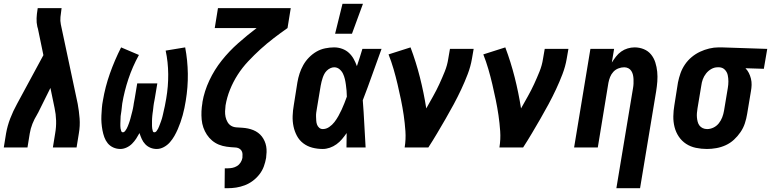

<svg xmlns="http://www.w3.org/2000/svg" viewBox="-27 -778 4068 1013"><path d="M-7 0 5 -74Q12 -114 27 -153Q42 -192 63 -230L202 -487L173 -627Q172 -630 171.5 -632Q171 -634 170 -637Q165 -659 166 -682Q167 -705 171 -728L172 -735H298L297 -728Q294 -708 292 -688Q290 -668 294 -649L383 -230Q390 -192 393 -153Q396 -114 389 -74L377 0H252L264 -74Q270 -108 269 -142Q268 -176 261 -208L239 -314L173 -181Q171 -179 170.5 -177.5Q170 -176 169 -174Q154 -150 144 -124.5Q134 -99 130 -74L118 0Z M608 8Q588 8 570.5 0Q553 -8 541.5 -22Q530 -36 523.5 -54Q517 -72 513.5 -91Q510 -110 508.5 -129.5Q507 -149 508 -168.5Q509 -188 510.5 -208Q512 -228 516 -248Q528 -320 553 -390.5Q578 -461 612 -528L706 -488Q672 -426 650.5 -361.5Q629 -297 618 -232Q617 -226 616.5 -219Q616 -212 615 -205.5Q614 -199 613.5 -192.5Q613 -186 611.5 -179Q610 -172 609.5 -165.5Q609 -159 609 -152.5Q609 -146 608.5 -139.5Q608 -133 608 -126.5Q608 -120 608 -113.5Q608 -107 609 -100.5Q610 -94 612.5 -87Q615 -80 621 -80Q628 -80 633 -86.5Q638 -93 641.5 -99.5Q645 -106 647.5 -112.5Q650 -119 652.5 -125.5Q655 -132 657 -138.5Q659 -145 661 -152Q663 -159 664.5 -165.5Q666 -172 668 -179Q670 -186 671.5 -192.5Q673 -199 674.5 -206Q676 -213 677 -219.5Q678 -226 679 -233Q680 -240 681.5 -246.5Q683 -253 684 -260L697 -338H803L790 -260Q789 -253 787.5 -246.5Q786 -240 785 -233.5Q784 -227 783 -220Q782 -213 781.5 -206.5Q781 -200 780 -193.5Q779 -187 778 -180Q777 -173 776.5 -166.5Q776 -160 775.5 -153.5Q775 -147 775 -140Q775 -133 775 -126.5Q775 -120 775 -113.5Q775 -107 776 -100.5Q777 -94 779 -87Q781 -80 787 -80Q794 -80 799 -86.5Q804 -93 807 -99Q810 -105 812.5 -111.5Q815 -118 817.5 -124.5Q820 -131 822.5 -138Q825 -145 827 -151.5Q829 -158 830.5 -164.5Q832 -171 833.5 -177.5Q835 -184 836.5 -191Q838 -198 839.5 -204.5Q841 -211 842.5 -217.5Q844 -224 845 -231Q846 -238 847.5 -244.5Q849 -251 850 -258Q861 -322 860.5 -386.5Q860 -451 847 -511L950 -528Q963 -460 964 -389Q965 -318 953 -246Q950 -227 946 -208Q942 -189 937 -170.5Q932 -152 925.5 -133.5Q919 -115 911 -96.5Q903 -78 893 -60.5Q883 -43 869.5 -27.5Q856 -12 837.5 -2Q819 8 800 8Q782 8 766.5 1.5Q751 -5 739.5 -17Q728 -29 721 -44.5Q714 -60 709 -76Q701 -61 691.5 -46.5Q682 -32 669.5 -19.5Q657 -7 640.5 0.5Q624 8 608 8Z M1158 215 1159 110H1175Q1187 110 1199.5 107.5Q1212 105 1223.5 98Q1235 91 1242.5 79Q1250 67 1252 55Q1253 45 1252.5 34.5Q1252 24 1246.5 16Q1241 8 1232 4Q1223 0 1213 0Q1191 -1 1169 -4Q1147 -7 1127.5 -15Q1108 -23 1092 -36.5Q1076 -50 1064.5 -67.5Q1053 -85 1046 -105Q1039 -125 1037 -147Q1035 -169 1036 -191Q1037 -213 1041 -236V-239Q1051 -297 1077.5 -353.5Q1104 -410 1143 -459Q1182 -508 1229.5 -550Q1277 -592 1327 -630H1106L1123 -735H1507L1490 -630Q1453 -604 1417 -576.5Q1381 -549 1347.5 -518.5Q1314 -488 1282.5 -454.5Q1251 -421 1227 -383.5Q1203 -346 1186.5 -305Q1170 -264 1163 -222Q1161 -206 1160.5 -191Q1160 -176 1163 -161.5Q1166 -147 1173.5 -134Q1181 -121 1193 -114Q1205 -107 1220.5 -106Q1236 -105 1251.5 -104Q1267 -103 1281.5 -100Q1296 -97 1309.5 -91.5Q1323 -86 1334.5 -77.5Q1346 -69 1354.5 -58Q1363 -47 1369 -33.5Q1375 -20 1377.5 -5.5Q1380 9 1379.5 24.5Q1379 40 1377 55Q1373 78 1365 100Q1357 122 1342 141.5Q1327 161 1307 176Q1287 191 1264.5 199.5Q1242 208 1219.5 211.5Q1197 215 1174 215Z M1676 8Q1647 8 1620.5 1Q1594 -6 1573 -22Q1552 -38 1539.5 -61.5Q1527 -85 1521.5 -111.5Q1516 -138 1517 -166.5Q1518 -195 1523 -223L1542 -343Q1546 -367 1553.5 -390Q1561 -413 1573 -434.5Q1585 -456 1603 -474.5Q1621 -493 1642.5 -505.5Q1664 -518 1688.5 -523Q1713 -528 1736 -528Q1758 -528 1778.5 -520.5Q1799 -513 1814 -499Q1829 -485 1839 -467Q1849 -449 1856 -429Q1864 -452 1871 -474.5Q1878 -497 1885 -520H1986Q1961 -452 1937 -384Q1913 -316 1887 -249Q1892 -187 1895 -124.5Q1898 -62 1902 0H1801Q1801 -19 1801.5 -38Q1802 -57 1802 -76Q1790 -59 1777.5 -44Q1765 -29 1748.5 -17Q1732 -5 1713 1.5Q1694 8 1676 8ZM1676 -97Q1694 -97 1710 -108Q1726 -119 1737.5 -134Q1749 -149 1758.5 -166Q1768 -183 1775.5 -199.5Q1783 -216 1790 -233.5Q1797 -251 1803 -268Q1803 -284 1801.5 -299.5Q1800 -315 1798 -330.5Q1796 -346 1792.5 -361Q1789 -376 1782.5 -389.5Q1776 -403 1764 -413Q1752 -423 1736 -423Q1726 -423 1715.5 -418Q1705 -413 1697 -405Q1689 -397 1684 -387.5Q1679 -378 1675.5 -367.5Q1672 -357 1669.5 -347Q1667 -337 1665 -326L1645 -206Q1643 -195 1641.5 -184Q1640 -173 1640.5 -162.5Q1641 -152 1641.5 -141.5Q1642 -131 1645.5 -121Q1649 -111 1657 -104Q1665 -97 1676 -97ZM1741 -600 1780 -758H1888L1830 -600Z M2108 0Q2115 -43 2112 -86Q2109 -129 2103 -170Q2097 -211 2088.5 -252Q2080 -293 2070.5 -333.5Q2061 -374 2049.5 -413.5Q2038 -453 2023 -491L2139 -528Q2168 -451 2188.5 -370Q2209 -289 2222 -206Q2240 -238 2258 -270Q2276 -302 2291 -334.5Q2306 -367 2319.5 -400.5Q2333 -434 2338 -468L2347 -520H2472L2463 -468Q2456 -427 2440.5 -386.5Q2425 -346 2406.5 -306.5Q2388 -267 2367 -228Q2346 -189 2324 -151Q2302 -113 2279.5 -75Q2257 -37 2233 0Z M2608 0Q2615 -43 2612 -86Q2609 -129 2603 -170Q2597 -211 2588.5 -252Q2580 -293 2570.5 -333.5Q2561 -374 2549.5 -413.5Q2538 -453 2523 -491L2639 -528Q2668 -451 2688.5 -370Q2709 -289 2722 -206Q2740 -238 2758 -270Q2776 -302 2791 -334.5Q2806 -367 2819.5 -400.5Q2833 -434 2838 -468L2847 -520H2972L2963 -468Q2956 -427 2940.5 -386.5Q2925 -346 2906.5 -306.5Q2888 -267 2867 -228Q2846 -189 2824 -151Q2802 -113 2779.5 -75Q2757 -37 2733 0Z M3225 215 3313 -314Q3315 -325 3315.5 -337Q3316 -349 3315.5 -360.5Q3315 -372 3312.5 -383Q3310 -394 3304 -403.5Q3298 -413 3288 -418Q3278 -423 3266 -423Q3251 -423 3235.5 -417Q3220 -411 3209 -399Q3198 -387 3192 -372Q3186 -357 3183 -341L3127 0H3002L3088 -520H3213L3201 -448Q3211 -464 3223 -479.5Q3235 -495 3250.5 -506Q3266 -517 3284.5 -522.5Q3303 -528 3321 -528Q3347 -528 3370 -518.5Q3393 -509 3408 -490.5Q3423 -472 3430.5 -448.5Q3438 -425 3440.5 -399.5Q3443 -374 3441 -348Q3439 -322 3435 -297L3350 215Z M3703 8Q3673 8 3644.5 2Q3616 -4 3593 -19Q3570 -34 3554.5 -57Q3539 -80 3532 -107.5Q3525 -135 3525.5 -164.5Q3526 -194 3531 -223L3550 -343Q3555 -368 3563.5 -392Q3572 -416 3587 -438Q3602 -460 3622.5 -477Q3643 -494 3666.5 -505Q3690 -516 3715 -522Q3740 -528 3764 -528H3781L4021 -520L4003 -415L3906 -418Q3917 -407 3924 -393Q3931 -379 3935 -363Q3939 -347 3938.5 -330Q3938 -313 3935 -297L3915 -177Q3911 -152 3903 -127.5Q3895 -103 3880 -81Q3865 -59 3845.5 -41Q3826 -23 3802 -12Q3778 -1 3752.5 3.5Q3727 8 3703 8ZM3704 -97Q3721 -97 3737.5 -105Q3754 -113 3765.5 -127.5Q3777 -142 3783.5 -159Q3790 -176 3793 -194L3813 -314Q3816 -331 3816 -348.5Q3816 -366 3812.5 -382Q3809 -398 3797.5 -410Q3786 -422 3768 -423H3759Q3742 -423 3726 -414Q3710 -405 3698.5 -390.5Q3687 -376 3681 -359.5Q3675 -343 3673 -326L3653 -206Q3651 -194 3650 -182Q3649 -170 3650 -158.5Q3651 -147 3654 -135.5Q3657 -124 3663.5 -115.5Q3670 -107 3680.5 -102Q3691 -97 3704 -97Z"/></svg>

Font: Iosevka Term Curly XBd Obl
Style: Regular
Weight: 800
Italic angle: -9°
Designer: Belleve Invis
Foundry: Belleve Invis
Version: Version 32.3.0